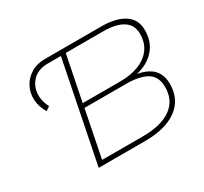

<svg xmlns="http://www.w3.org/2000/svg" viewBox="-142 -904 1181 1109"><g transform="rotate(-30 448.0 -350.0)"><path d="M126 -434Q98 -482 96.5 -529Q95 -576 116 -614.5Q137 -653 176 -676.5Q215 -700 268 -700H645Q741 -700 796.5 -664Q852 -628 852 -557Q852 -488 818.5 -442Q785 -396 729 -373Q708 -365 686 -359Q736 -351 770 -327Q822 -290 822 -215Q822 -146 787.5 -98Q753 -50 688 -25Q623 0 530 0H223L357 -669H269Q211 -669 175.5 -638Q140 -607 132.5 -557.5Q125 -508 153 -452ZM263 -30H535Q657 -30 723 -77Q789 -124 789 -213Q789 -282 741.5 -311.5Q694 -341 601 -341H325ZM330 -370H582Q650 -370 703 -390.5Q756 -411 786.5 -451.5Q817 -492 817 -552Q817 -611 771 -640.5Q725 -670 642 -670H390Z"/></g></svg>

Font: Montserrat Thin ExtraLight
Style: Italic
Weight: 250
Italic angle: -11.3°
Version: Version 9.000